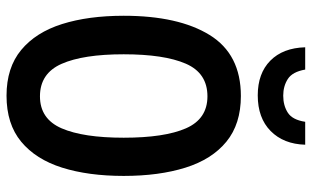

<svg xmlns="http://www.w3.org/2000/svg" viewBox="-208 -760 978 603"><g transform="rotate(90 281.5 -459.0)"><path d="M281 10Q193 10 137.5 -36Q82 -82 56 -164.5Q30 -247 30 -358Q30 -530 90.5 -628Q151 -726 282 -726Q370 -726 425.5 -680.5Q481 -635 507 -552Q533 -469 533 -358Q533 -247 507 -164.5Q481 -82 425.5 -36Q370 10 281 10ZM283 -95Q354 -95 383.5 -163Q413 -231 413 -358Q413 -486 383.5 -553.5Q354 -621 283 -621Q210 -621 180.5 -553Q151 -485 151 -358Q151 -231 181 -163Q211 -95 283 -95ZM280 -779Q211 -779 171 -818.5Q131 -858 129 -928H199Q206 -888 228.5 -873.5Q251 -859 281 -859Q312 -859 334.5 -873.5Q357 -888 363 -928H435Q433 -860 392 -819.5Q351 -779 280 -779Z"/></g></svg>

Font: Noto Sans Mono SemiCondensed SemiBold
Style: Regular
Weight: 600
Width: 4
Designer: Monotype Design Team
Foundry: Monotype Imaging Inc.
Version: Version 2.014; ttfautohint (v1.8.4.7-5d5b)